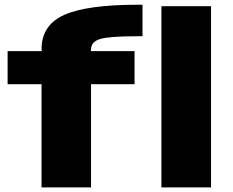

<svg xmlns="http://www.w3.org/2000/svg" viewBox="-20 -812 1009 832"><path d="M160 0V-447H13V-590.5H161.5L160 -598Q160 -704 259 -747.8Q358 -791.5 577.5 -791.5H597.5V-655H575.5Q455 -655 414.8 -643.2Q374.5 -631.5 374.5 -598L373.5 -590.5H563V-447H374.5V0ZM679.5 0V-785H894.5V0Z"/></svg>

Font: Anybody ExtraExpanded ExtraBold
Style: Regular
Weight: 800
Width: 8
Designer: Tyler Finck
Foundry: Etcetera Type Company
Version: Version 1.010; ttfautohint (v1.8.3) -l 8 -r 50 -G 200 -x 14 